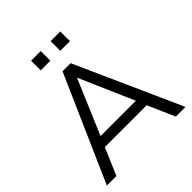

<svg xmlns="http://www.w3.org/2000/svg" viewBox="-236 -1050 1207 1207"><g transform="rotate(-45 367.5 -446.0)"><path d="M18 0ZM18 0 329 -705H401L717 0H631L552 -180H180L103 0ZM364 -610 210 -248H524L366 -610ZM410 -806V-892H496V-806ZM236 -806V-892H322V-806Z"/></g></svg>

Font: Winston
Style: Regular
Weight: 400
Designer: Original fonts by Vernon Adams / Changes by Cristiano Sobral
Foundry: Original fonts by Vernon Adams / Changes by Cristiano Sobral
Version: Version 2.503;July 17, 2020;FontCreator 13.0.0.2655 64-bit